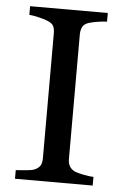

<svg xmlns="http://www.w3.org/2000/svg" viewBox="-51 -730 492 768"><g transform="rotate(5 195.0 -346.5)"><path d="M350.6 0H38.6V-34.7Q51.8 -35.6 76.7 -37.6Q101.6 -39.6 111.8 -43.5Q127.9 -49.8 135.3 -60.8Q142.6 -71.8 142.6 -91.3V-593.3Q142.6 -610.4 137.2 -621.8Q131.8 -633.3 111.8 -641.1Q97.2 -647 75 -652.1Q52.7 -657.2 38.6 -658.2V-692.9H350.6V-658.2Q335.4 -657.7 314.5 -654.5Q293.5 -651.4 277.8 -646.5Q259.3 -640.6 252.9 -627.4Q246.6 -614.3 246.6 -598.1V-96.7Q246.6 -80.6 253.7 -68.1Q260.7 -55.7 277.8 -48.3Q288.1 -44.4 311.3 -39.8Q334.5 -35.2 350.6 -34.7Z"/></g></svg>

Font: UniBurma_GGSerif
Style: Book
Weight: 400
Designer: Victor San Kho Lin (for Burmese only and related typography optimization with it)
Foundry: http://www.unimm.org
Version: 2.0